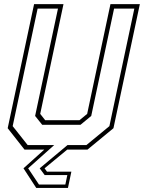

<svg xmlns="http://www.w3.org/2000/svg" viewBox="-20 -720 693 924"><path d="M154.5 184.5 93 90 193 0H98L17 -103L144 -700H285.5L173.5 -172L197.5 -141.5H362.5L399.5 -172L511.5 -700H653L526 -103L401 0H303.5L194.5 90L206 106H323.5L307 184.5ZM167.5 168H294.5L304 122.5H195L171 90L305 -22H396L506.5 -113L626.5 -678.5H529L419 -162L367.5 -119.5H183L149 -162L259 -678.5H161L41 -113L113 -22H241L115.5 90Z"/></svg>

Font: Tourney Condensed ExtraLight
Style: Italic
Weight: 200
Width: 3
Italic angle: -12°
Designer: Tyler Finck
Foundry: Etcetera Type Co
Version: Version 1.010; ttfautohint (v1.8.3)